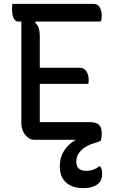

<svg xmlns="http://www.w3.org/2000/svg" viewBox="-20 -720 590 989"><path d="M44 -700H461Q478 -700 487.5 -690Q497 -680 500.5 -666.5Q504 -653 504 -642Q504 -631 503 -623Q502 -615 499 -609H164L161 -603Q174 -592 179.5 -575.5Q185 -559 185 -534V-371H390Q406 -371 416.5 -362Q427 -353 432 -338.5Q437 -324 437 -308Q437 -304 436.5 -300.5Q436 -297 436 -294Q436 -291 435 -288H185V-91H441Q475 -91 489.5 -77.5Q504 -64 504 -33Q504 -24 503 -15Q502 -6 500 0H499Q500 1 501 3Q496 7 488 10Q480 13 470 16Q423 29 398 54.5Q373 80 373 113Q373 137 386 148.5Q399 160 424 160Q443 160 459 154.5Q475 149 491 137H497Q501 144 503 150Q505 156 505.5 162.5Q506 169 506 178Q506 213 480 231Q454 249 410 249Q352 249 320 220Q288 191 288 137Q288 93 308.5 59Q329 25 367 2Q369 1 371 0H156Q143 0 131.5 -6.5Q120 -13 110.5 -24.5Q101 -36 95.5 -51.5Q90 -67 90 -83V-609H74Q63 -609 55.5 -618Q48 -627 45 -641.5Q42 -656 42 -671Q42 -678 42.5 -685.5Q43 -693 44 -700Z"/></svg>

Font: Code D Ace
Style: Regular
Weight: 400
Version: Version 1.085; ttfautohint (v1.8.4.7-5d5b);Nerd Fonts 3.0.2